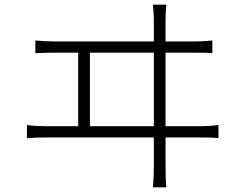

<svg xmlns="http://www.w3.org/2000/svg" viewBox="-20 -776 1040 820"><path d="M131 -603V-549C160 -550 188 -551 214 -551H314V-237H177C151 -237 123 -238 95 -242V-186C125 -188 151 -189 177 -189H637V-69C637 -59 637 -23 633 24H690C687 -22 687 -61 687 -71V-189H836C854 -189 887 -189 913 -186V-242C887 -239 863 -237 836 -237H687V-551H810C828 -551 861 -551 887 -549V-603C862 -601 838 -599 810 -599H687V-690C687 -701 688 -728 690 -756H633C636 -729 637 -704 637 -690V-599H214C187 -599 159 -601 131 -603ZM637 -237H364V-551H637Z"/></svg>

Font: Noto Sans CJK SC Light
Style: Regular
Weight: 300
Designer: Ryoko NISHIZUKA 西塚涼子 (kana, bopomofo & ideographs); Paul D. Hunt (Latin, Greek & Cyrillic); Sandoll Communications 산돌커뮤니
Foundry: Adobe
Version: Version 2.004;hotconv 1.0.118;makeotfexe 2.5.65603